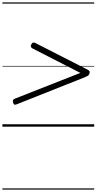

<svg xmlns="http://www.w3.org/2000/svg" viewBox="-20 -1053 803 1596"><path d="M119 -186Q107 -181 100.5 -183Q94 -185 90 -197Q85 -211 87.5 -219Q90 -227 104 -233L648 -447L249 -651Q239 -657 236.5 -665Q234 -673 240 -684Q247 -697 255.5 -699Q264 -701 275 -695L702 -477Q718 -470 723 -462.5Q728 -455 724 -442Q720 -429 711 -423.5Q702 -418 683 -410ZM0 513H763V523H0ZM0 -20H763V0H0ZM0 -505H763V-500H0ZM0 -1033H763V-1023H0Z"/></svg>

Font: Playwrite IN Guides
Style: Regular
Weight: 400
Designer: Veronika Burian, José Scaglione
Foundry: TypeTogether
Version: Version 1.003